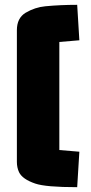

<svg xmlns="http://www.w3.org/2000/svg" viewBox="-20 -630 379 796"><path d="M50 41V-505Q50 -555 86 -577Q125 -600 168 -604Q231 -610 300 -610L309 -463Q306 -463 226 -456V-8L309 -1L300 146Q169 146 126 131Q73 113 59 84Q50 65 50 41Z"/></svg>

Font: Changa One
Style: Regular
Weight: 400
Designer: Eduardo Rodriguez Tunni
Foundry: Eduardo Rodriguez Tunni
Version: Version 1.003